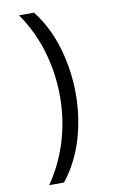

<svg xmlns="http://www.w3.org/2000/svg" viewBox="-100 -845 620 1032"><g transform="rotate(-10 209.5 -328.5)"><path d="M82 135Q150 37 186 -80.5Q222 -198 222 -325Q222 -453 186.5 -572Q151 -691 81 -792H163Q237 -696 272.5 -574Q308 -452 308 -324Q308 -196 272.5 -77.5Q237 41 163 135Z"/></g></svg>

Font: uhindi05
Style: Book
Weight: 400
Designer: Jelle Bosma - Monotype Design Team
Foundry: Monotype Imaging Inc.
Version: Version 2.003